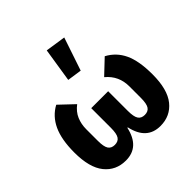

<svg xmlns="http://www.w3.org/2000/svg" viewBox="-208 -995 1187 1187"><g transform="rotate(-45 385.0 -402.0)"><path d="M43 0ZM459 -197Q459 -146 472.5 -125.5Q486 -105 516 -105Q546 -105 559.5 -125.5Q573 -146 573 -197V-299Q573 -343 556 -380.5Q539 -418 503 -448L597 -537Q663 -502 695 -434Q727 -366 727 -249Q727 -117 675 -52.5Q623 12 536 12Q417 12 387 -125H383Q353 12 234 12Q147 12 95 -52.5Q43 -117 43 -249Q43 -362 75.5 -432Q108 -502 173 -537L267 -448Q229 -419 213 -381Q197 -343 197 -299V-197Q197 -146 210.5 -125.5Q224 -105 254 -105Q284 -105 297.5 -125.5Q311 -146 311 -197V-369H459ZM429 -579 334 -593 369 -816 502 -796Z"/></g></svg>

Font: Aneliza ExtraBold
Style: Regular
Weight: 800
Designer: Mike Abbink, Paul van der Laan, Pieter van Rosmalen
Foundry: Bold Monday
Version: Version 3.001;September 8, 2019;FontCreator 11.5.0.2425 64-b